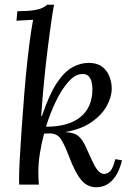

<svg xmlns="http://www.w3.org/2000/svg" viewBox="-20 -775 560 806"><path d="M384 11Q346 11 320.5 -20Q295 -51 269 -120Q250 -170 235 -192Q220 -214 191 -215Q184 -215 178 -214.5Q172 -214 165 -214Q154 -173 147.5 -131.5Q141 -90 141 -53Q141 -38 141.5 -25.5Q142 -13 143 0H61Q60 -7 60 -12.5Q60 -18 60 -26Q60 -54 63 -109.5Q66 -165 71 -236Q76 -307 82 -382Q88 -457 95.5 -524.5Q103 -592 110 -639Q114 -665 115.5 -672Q117 -679 119 -692Q102 -691 84 -690Q66 -689 49 -688L53 -728Q97 -728 121.5 -732Q146 -736 158 -742Q170 -748 178 -755H207Q202 -730 197.5 -699Q193 -668 189 -638Q185 -608 182 -585Q173 -515 165.5 -439Q158 -363 153 -288H156Q186 -377 217.5 -425Q249 -473 283 -492Q317 -511 352 -511Q387 -511 408 -495.5Q429 -480 439 -455Q449 -430 449 -403Q449 -368 428 -330Q407 -292 364.5 -262.5Q322 -233 256 -221V-220Q291 -219 309.5 -203.5Q328 -188 344 -150Q355 -127 365.5 -103Q376 -79 388 -63Q400 -47 414 -45Q431 -44 443 -57Q455 -70 464 -107L492 -102Q486 -74 472.5 -48Q459 -22 437 -5.5Q415 11 384 11ZM173 -243Q268 -243 318 -284Q368 -325 368 -401Q368 -414 365 -429Q362 -444 352 -455Q342 -466 321 -464Q294 -462 266.5 -431Q239 -400 215 -350.5Q191 -301 173 -243Z"/></svg>

Font: Lora Italic
Style: Italic
Weight: 400
Italic angle: -3°
Designer: Olga Karpushina, Alexei Vanyashin (Cyrillic)
Foundry: Cyreal
Version: Version 2.210; ttfautohint (v1.8.1.43-b0c9)